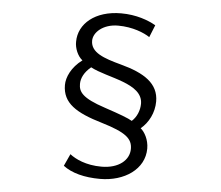

<svg xmlns="http://www.w3.org/2000/svg" viewBox="-56 -840 1113 967"><g transform="rotate(5 500.0 -356.0)"><path d="M669 -669 694 -731C656 -753 595 -776 518 -776C387 -776 304 -705 304 -614C303 -582 319 -542 344 -523C290 -483 267 -431 267 -392C267 -300 337 -257 469 -218C592 -181 626 -152 626 -100C626 -43 573 2 486 2C407 2 353 -25 325 -47L297 14C340 47 405 64 484 64C607 64 708 -4 708 -109C708 -154 686 -192 666 -208C705 -240 732 -292 732 -349C732 -440 659 -487 539 -519C450 -543 384 -566 384 -626C384 -668 432 -713 508 -713C582 -713 641 -688 669 -669ZM342 -404C342 -433 357 -464 391 -492C475 -446 657 -436 657 -331C657 -298 643 -263 618 -241C598 -253 559 -268 478 -295C359 -334 342 -365 342 -404Z"/></g></svg>

Font: Noto Sans CJK HK
Style: Regular
Weight: 400
Designer: Ryoko NISHIZUKA 西塚涼子 (kana, bopomofo & ideographs); Paul D. Hunt (Latin, Greek & Cyrillic); Sandoll Communications 산돌커뮤니
Foundry: Adobe
Version: Version 2.004;hotconv 1.0.118;makeotfexe 2.5.65603